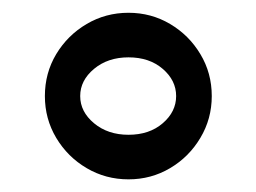

<svg xmlns="http://www.w3.org/2000/svg" viewBox="-20 -470 407 305"><path d="M51.3 -317.4Q51.3 -354 69.3 -384Q87.4 -414.1 117.7 -431.9Q147.9 -449.7 184.1 -449.7Q220.2 -449.7 250.2 -431.9Q280.3 -414.1 298.3 -384Q316.4 -354 316.4 -317.4Q316.4 -281.2 298.3 -251Q280.3 -220.7 250.2 -202.9Q220.2 -185.1 184.1 -185.1Q147.9 -185.1 117.7 -202.9Q87.4 -220.7 69.3 -251Q51.3 -281.2 51.3 -317.4ZM107.4 -317.4Q107.4 -292.5 129.4 -274.2Q151.4 -255.9 184.1 -255.9Q217.3 -255.9 238.5 -274.2Q259.8 -292.5 259.8 -317.4Q259.8 -342.3 238.5 -360.6Q217.3 -378.9 184.1 -378.9Q151.4 -378.9 129.4 -360.6Q107.4 -342.3 107.4 -317.4Z"/></svg>

Font: Pinar DS4-Medium
Style: Regular
Weight: 500
Designer: Amin Abedi
Version: Version 2.000